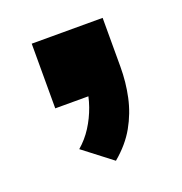

<svg xmlns="http://www.w3.org/2000/svg" viewBox="-77 -244 465 491"><g transform="rotate(-20 155.5 1.5)"><path d="M159 179 81 119Q102 101 117 77.5Q132 54 141.5 27Q151 0 153 -26L188 0H59V-176H252V-43Q252 -1 243.5 38.5Q235 78 215 113.5Q195 149 159 179Z"/></g></svg>

Font: Nunito Sans 6pt ExtraBold
Style: Regular
Weight: 800
Version: Version 3.101;gftools[0.9.27]